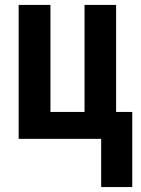

<svg xmlns="http://www.w3.org/2000/svg" viewBox="-20 -567 574 784"><path d="M520 196.8H393.1V0H56.2V-546.9H186V-109.9H325.2V-546.9H454.1V-109.9H520Z"/></svg>

Font: Open Sans Condensed
Style: Bold
Weight: 700
Width: 3
Designer: Monotype Design Team
Foundry: Monotype Imaging Inc.
Version: Version 3.003; ttfautohint (v1.8.4)